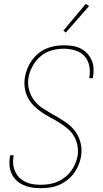

<svg xmlns="http://www.w3.org/2000/svg" viewBox="-20 -981 540 1009"><path d="M194 8Q170 8 147.5 4.5Q125 1 104.5 -8Q84 -17 67.5 -32Q51 -47 41.5 -67Q32 -87 30 -110.5Q28 -134 32 -157L33 -165H52L51 -158Q47 -137 49.5 -116.5Q52 -96 60.5 -78Q69 -60 83 -46.5Q97 -33 115 -24.5Q133 -16 153.5 -13Q174 -10 195 -10Q216 -10 238.5 -13.5Q261 -17 281 -25.5Q301 -34 320 -48.5Q339 -63 352.5 -81Q366 -99 375 -120Q384 -141 388 -162Q392 -191 386.5 -218Q381 -245 367.5 -267.5Q354 -290 333 -307Q312 -324 289.5 -338Q267 -352 243 -364.5Q219 -377 197.5 -392Q176 -407 157 -426Q138 -445 126 -468.5Q114 -492 110 -520Q106 -548 111 -576Q115 -599 124 -621.5Q133 -644 147.5 -664Q162 -684 181.5 -700Q201 -716 223 -725.5Q245 -735 269 -739Q293 -743 315 -743Q339 -743 361.5 -739.5Q384 -736 403 -726.5Q422 -717 437 -701.5Q452 -686 461 -666Q470 -646 471.5 -623.5Q473 -601 469 -578L468 -570H449L450 -577Q455 -608 448.5 -637.5Q442 -667 422.5 -687.5Q403 -708 374 -716.5Q345 -725 314 -725Q283 -725 251 -716Q219 -707 193.5 -685.5Q168 -664 151.5 -634Q135 -604 130 -574Q124 -540 133 -508Q142 -476 161 -451.5Q180 -427 207.5 -410Q235 -393 262 -377H263Q293 -360 322.5 -340.5Q352 -321 373 -294Q394 -267 403 -232Q412 -197 406 -159Q402 -136 392.5 -113Q383 -90 368 -70Q353 -50 332.5 -34Q312 -18 289 -8.5Q266 1 241.5 4.5Q217 8 194 8ZM326 -810 313 -820 431 -961 448 -949Z"/></svg>

Font: Iosevka Thin Oblique
Style: Regular
Weight: 100
Italic angle: -9°
Monospace: yes
Designer: Belleve Invis
Foundry: Belleve Invis
Version: Version 32.5.0; ttfautohint (v1.8.4)